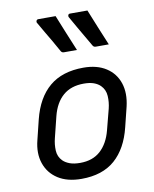

<svg xmlns="http://www.w3.org/2000/svg" viewBox="-91 -894 782 974"><g transform="rotate(-10 300.0 -407.0)"><path d="M263 -825Q282 -778 301.5 -730Q321 -682 340 -637H273Q263 -637 258 -645Q240 -678 225 -703.5Q210 -729 195.5 -753.5Q181 -778 164 -808Q161 -813 164 -819Q167 -825 174 -825ZM427 -825Q446 -778 465.5 -730Q485 -682 504 -637H437Q427 -637 422 -645Q403 -678 388 -703.5Q373 -729 359 -753.5Q345 -778 328 -808Q325 -813 327.5 -819Q330 -825 337 -825ZM356 -543Q426 -543 472.5 -513Q519 -483 536.5 -430.5Q554 -378 538 -310L513 -209Q487 -102 422.5 -45.5Q358 11 250 11Q177 11 129.5 -19.5Q82 -50 64 -103Q46 -156 63 -222L88 -324Q115 -432 181 -487.5Q247 -543 356 -543ZM344 -463Q278 -463 237 -427.5Q196 -392 179 -325L152 -216Q144 -185 145.5 -153Q147 -121 169 -99Q182 -86 203.5 -78Q225 -70 257 -70Q322 -70 362 -106.5Q402 -143 419 -208L447 -316Q455 -348 453 -380.5Q451 -413 429 -435Q416 -448 395.5 -455.5Q375 -463 344 -463Z"/></g></svg>

Font: Recursive Mn Lnr St
Style: Italic
Weight: 400
Italic angle: -15°
Monospace: yes
Version: Version 1.079;hotconv 1.0.112;makeotfexe 2.5.65598; ttfautoh